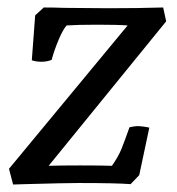

<svg xmlns="http://www.w3.org/2000/svg" viewBox="-20 -489 473 513"><path d="M321 -421Q295 -423 240 -423Q186 -423 158 -421Q148 -410 136.5 -382.5Q125 -355 118 -329Q105 -324 91 -324Q76 -324 65 -328L74 -448L97 -469Q127 -469 150 -468L270 -467Q348 -467 416 -469L424 -432L110 -46Q138 -47 195 -47Q251 -47 279 -46Q296 -70 304.5 -91Q313 -112 326 -149Q341 -152 346 -152Q361 -152 379 -148L352 -21L329 3Q292 0 189 0Q155 0 47 3L15 4L4 -38Z"/></svg>

Font: Caladea
Style: Italic
Weight: 400
Italic angle: -9°
Designer: Carolina Giovagnoli and Andres Torresi
Foundry: Carolina Giovagnoli & Andres Torresi
Version: Version 1.001